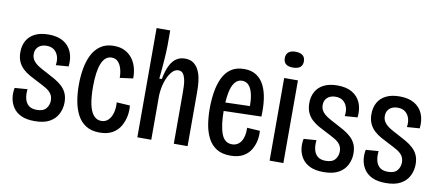

<svg xmlns="http://www.w3.org/2000/svg" viewBox="-65 -950 2766 1208"><g transform="rotate(10 1318.0 -345.5)"><path d="M197 12Q144 12 110.5 -4Q77 -20 59 -47Q41 -74 36 -106.5Q31 -139 38 -172L119 -178Q115 -142 122 -115.5Q129 -89 147.5 -74.5Q166 -60 198 -60Q240 -60 258 -82Q276 -104 276 -133Q276 -158 264 -175.5Q252 -193 229 -206.5Q206 -220 174 -236Q148 -249 122.5 -263Q97 -277 77 -295.5Q57 -314 45.5 -339.5Q34 -365 34 -400Q34 -442 51.5 -473.5Q69 -505 104 -522.5Q139 -540 191 -540Q247 -540 284 -518.5Q321 -497 338 -457.5Q355 -418 349 -364L268 -358Q273 -389 265.5 -413.5Q258 -438 239.5 -453Q221 -468 191 -468Q158 -468 138.5 -450.5Q119 -433 119 -403Q119 -379 132 -361.5Q145 -344 167.5 -330Q190 -316 220 -301Q249 -286 275 -271Q301 -256 321 -237.5Q341 -219 352 -194.5Q363 -170 363 -136Q363 -97 346 -63Q329 -29 293 -8.5Q257 12 197 12Z M612 12Q559 12 524 -10.5Q489 -33 469 -71.5Q449 -110 440.5 -159Q432 -208 432 -260Q432 -316 441 -366.5Q450 -417 470 -456Q490 -495 524 -518Q558 -541 608 -541Q650 -541 680 -525Q710 -509 728.5 -483Q747 -457 755 -424.5Q763 -392 762 -360L678 -349Q678 -380 670.5 -406.5Q663 -433 647.5 -449.5Q632 -466 606 -466Q585 -466 569 -452.5Q553 -439 542.5 -413Q532 -387 527 -349.5Q522 -312 522 -265Q522 -201 531 -155.5Q540 -110 560 -86Q580 -62 610 -62Q637 -62 655 -80Q673 -98 681 -128Q689 -158 686 -194L771 -189Q775 -156 768.5 -121.5Q762 -87 744.5 -56.5Q727 -26 694.5 -7Q662 12 612 12Z M852 0V-346V-698H939V-603Q939 -582 937.5 -556Q936 -530 934 -502Q932 -474 929.5 -445.5Q927 -417 924 -388H940Q950 -441 966.5 -474.5Q983 -508 1007 -524Q1031 -540 1061 -540Q1095 -540 1116 -525Q1137 -510 1149 -486Q1161 -462 1166 -435Q1171 -408 1172 -383Q1173 -358 1173 -343V0H1085V-319Q1085 -343 1084 -368Q1083 -393 1078 -413.5Q1073 -434 1063 -447Q1053 -460 1033 -460Q1009 -460 988.5 -434Q968 -408 955.5 -368Q943 -328 941 -283V0Z M1448 12Q1393 12 1358 -10.5Q1323 -33 1303.5 -72Q1284 -111 1276.5 -158.5Q1269 -206 1269 -257Q1269 -312 1277 -362.5Q1285 -413 1304 -453.5Q1323 -494 1356.5 -517Q1390 -540 1441 -540Q1487 -540 1518.5 -519.5Q1550 -499 1568.5 -462Q1587 -425 1594 -374.5Q1601 -324 1598 -264L1334 -257V-311L1534 -317L1515 -295Q1517 -351 1509 -388.5Q1501 -426 1484 -445.5Q1467 -465 1440 -465Q1412 -465 1393.5 -441.5Q1375 -418 1366.5 -373Q1358 -328 1358 -262Q1358 -167 1377.5 -113.5Q1397 -60 1445 -60Q1464 -60 1478.5 -68Q1493 -76 1503 -91Q1513 -106 1518 -128Q1523 -150 1522 -179L1604 -174Q1607 -146 1601 -114Q1595 -82 1578 -53Q1561 -24 1529 -6Q1497 12 1448 12Z M1697 0V-528H1785V0ZM1739 -602Q1709 -602 1694 -614.5Q1679 -627 1679 -652Q1679 -677 1694.5 -690Q1710 -703 1739 -703Q1770 -703 1785.5 -690Q1801 -677 1801 -652Q1801 -627 1785.5 -614.5Q1770 -602 1739 -602Z M2043 12Q1990 12 1956.5 -4Q1923 -20 1905 -47Q1887 -74 1882 -106.5Q1877 -139 1884 -172L1965 -178Q1961 -142 1968 -115.5Q1975 -89 1993.5 -74.5Q2012 -60 2044 -60Q2086 -60 2104 -82Q2122 -104 2122 -133Q2122 -158 2110 -175.5Q2098 -193 2075 -206.5Q2052 -220 2020 -236Q1994 -249 1968.5 -263Q1943 -277 1923 -295.5Q1903 -314 1891.5 -339.5Q1880 -365 1880 -400Q1880 -442 1897.5 -473.5Q1915 -505 1950 -522.5Q1985 -540 2037 -540Q2093 -540 2130 -518.5Q2167 -497 2184 -457.5Q2201 -418 2195 -364L2114 -358Q2119 -389 2111.5 -413.5Q2104 -438 2085.5 -453Q2067 -468 2037 -468Q2004 -468 1984.5 -450.5Q1965 -433 1965 -403Q1965 -379 1978 -361.5Q1991 -344 2013.5 -330Q2036 -316 2066 -301Q2095 -286 2121 -271Q2147 -256 2167 -237.5Q2187 -219 2198 -194.5Q2209 -170 2209 -136Q2209 -97 2192 -63Q2175 -29 2139 -8.5Q2103 12 2043 12Z M2440 12Q2387 12 2353.5 -4Q2320 -20 2302 -47Q2284 -74 2279 -106.5Q2274 -139 2281 -172L2362 -178Q2358 -142 2365 -115.5Q2372 -89 2390.5 -74.5Q2409 -60 2441 -60Q2483 -60 2501 -82Q2519 -104 2519 -133Q2519 -158 2507 -175.5Q2495 -193 2472 -206.5Q2449 -220 2417 -236Q2391 -249 2365.5 -263Q2340 -277 2320 -295.5Q2300 -314 2288.5 -339.5Q2277 -365 2277 -400Q2277 -442 2294.5 -473.5Q2312 -505 2347 -522.5Q2382 -540 2434 -540Q2490 -540 2527 -518.5Q2564 -497 2581 -457.5Q2598 -418 2592 -364L2511 -358Q2516 -389 2508.5 -413.5Q2501 -438 2482.5 -453Q2464 -468 2434 -468Q2401 -468 2381.5 -450.5Q2362 -433 2362 -403Q2362 -379 2375 -361.5Q2388 -344 2410.5 -330Q2433 -316 2463 -301Q2492 -286 2518 -271Q2544 -256 2564 -237.5Q2584 -219 2595 -194.5Q2606 -170 2606 -136Q2606 -97 2589 -63Q2572 -29 2536 -8.5Q2500 12 2440 12Z"/></g></svg>

Font: Bricolage Grotesque Condensed
Style: Regular
Weight: 400
Width: 3
Designer: Mathieu Triay
Foundry: Atelier Triay
Version: Version 1.000;gftools[0.9.30]